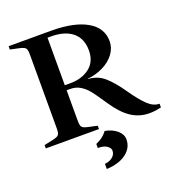

<svg xmlns="http://www.w3.org/2000/svg" viewBox="-159 -806 1110 1188"><g transform="rotate(-20 395.5 -212.0)"><path d="M483 -134 466 -159Q436 -204 414.5 -231Q393 -258 364 -276Q335 -294 298 -294H274V-92Q274 -70 278 -59.5Q282 -49 293 -43.5Q304 -38 329 -33L380 -22V0H30V-22L82 -33Q106 -38 117 -43.5Q128 -49 132 -59.5Q136 -70 136 -92V-581Q136 -603 132 -613.5Q128 -624 117 -629.5Q106 -635 82 -640L30 -651V-673H310Q460 -673 544 -625Q628 -577 628 -489Q628 -444 600 -406.5Q572 -369 525 -345.5Q478 -322 422 -316V-314Q484 -311 529 -271.5Q574 -232 624 -159Q671 -91 708.5 -55Q746 -19 786 -19V5Q747 15 708 15Q643 15 589.5 -20Q536 -55 483 -134ZM310 -327Q387 -327 437.5 -366Q488 -405 488 -479Q488 -557 438 -598.5Q388 -640 297 -640H274V-327ZM341 215Q373 212 393 195Q413 178 413 154Q413 137 394 123Q375 109 343 108H333V81Q360 69 376.5 56.5Q393 44 409 23Q457 32 487.5 58Q518 84 518 118Q518 173 470.5 209Q423 245 341 249Z"/></g></svg>

Font: Ibarra Real Nova
Style: Bold
Weight: 700
Designer: Jose Maria Ribagorda & Octavio Pardo
Foundry: Jose Maria Ribagorda
Version: Version 1.014